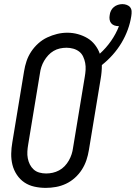

<svg xmlns="http://www.w3.org/2000/svg" viewBox="-20 -905 660 933"><path d="M202 8Q174 8 147 2Q120 -4 98.5 -18.5Q77 -33 62 -55.5Q47 -78 40.5 -104Q34 -130 34.5 -158Q35 -186 40 -214L97 -559Q101 -584 109 -608Q117 -632 131.5 -654Q146 -676 166 -694Q186 -712 209.5 -723Q233 -734 257.5 -740Q282 -746 307 -746Q334 -746 359 -739Q384 -732 405 -719.5Q426 -707 441.5 -687Q457 -667 465 -644Q496 -672 520 -706.5Q544 -741 558 -778Q558 -778 557 -778Q556 -778 556 -778Q545 -778 535.5 -781.5Q526 -785 520 -792.5Q514 -800 512.5 -810.5Q511 -821 513 -831Q514 -842 519 -852.5Q524 -863 533 -870.5Q542 -878 553 -881.5Q564 -885 575 -885Q586 -885 596.5 -881Q607 -877 613 -869Q619 -861 619.5 -850Q620 -839 618 -827Q613 -794 601 -761Q589 -728 570.5 -697Q552 -666 527.5 -638.5Q503 -611 475 -589Q475 -572 473.5 -555Q472 -538 469 -521L412 -176Q408 -151 400 -127Q392 -103 378 -81Q364 -59 344 -41Q324 -23 300.5 -12Q277 -1 252 3.5Q227 8 202 8ZM204 -62Q220 -62 236 -65.5Q252 -69 267 -77Q282 -85 294 -97.5Q306 -110 314.5 -125Q323 -140 328 -155.5Q333 -171 335 -187L392 -532Q395 -549 396 -566Q397 -583 394 -599Q391 -615 384 -630Q377 -645 364.5 -654.5Q352 -664 336 -668.5Q320 -673 303 -673Q287 -673 271 -669.5Q255 -666 240.5 -657.5Q226 -649 214.5 -636.5Q203 -624 194.5 -609.5Q186 -595 181 -579.5Q176 -564 174 -548L117 -203Q114 -186 113 -169Q112 -152 115 -136Q118 -120 125 -106Q132 -92 143.5 -81.5Q155 -71 171 -66.5Q187 -62 204 -62Z"/></svg>

Font: Iosevka Slab
Style: Italic
Weight: 400
Italic angle: -9°
Monospace: yes
Designer: Belleve Invis
Foundry: Belleve Invis
Version: Version 11.1.0; ttfautohint (v1.8.3)